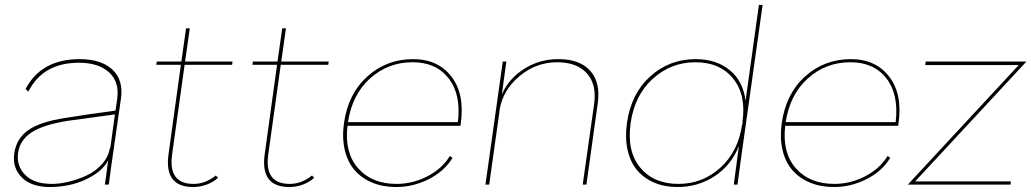

<svg xmlns="http://www.w3.org/2000/svg" viewBox="-20 -750 4190 780"><path d="M304.2 -509.8Q390.6 -509.8 436.5 -467.5Q482.4 -425.3 471.2 -348.1L432.1 -76.2Q427.7 -47.9 421.9 0H405.8Q406.2 -2.4 408.2 -15.1Q410.2 -27.8 412.6 -46.1Q415 -64.5 417 -82L419.9 -99.1Q400.9 -63.5 359.6 -37.8Q318.4 -12.2 273.4 -1.2Q228.5 9.8 184.1 9.8Q106.4 9.8 67.9 -29.8Q29.3 -69.3 38.1 -127.9Q46.9 -187.5 95 -221.4Q143.1 -255.4 246.1 -271Q338.4 -286.1 449.2 -300.8L456.1 -348.1Q465.8 -417.5 422.9 -456.3Q379.9 -495.1 300.8 -495.1Q154.3 -495.1 95.2 -377.9L84 -388.2Q147 -509.8 304.2 -509.8ZM53.2 -127.9Q46.4 -76.2 82.3 -39.6Q118.2 -2.9 190.9 -2.9Q222.2 -2.9 259 -11.7Q295.9 -20.5 332.3 -37.4Q368.7 -54.2 395 -84Q421.4 -113.8 426.8 -150.9L428.2 -148.9L446.8 -285.2L252.9 -258.8Q151.9 -242.2 106 -210.7Q60.1 -179.2 53.2 -127.9Z M679.7 -126Q661.1 -2.9 766.1 -2.9Q814.9 -2.9 856.9 -37.1L865.7 -27.8Q848.6 -11.2 821.3 -0.7Q793.9 9.8 764.6 9.8Q645 9.8 665 -126L714.8 -486.8H614.7L616.7 -500H716.8L735.8 -634.8H751L731.9 -500H924.8L922.9 -486.8H730Z M1070.3 -126Q1051.8 -2.9 1156.7 -2.9Q1205.6 -2.9 1247.6 -37.1L1256.3 -27.8Q1239.3 -11.2 1211.9 -0.7Q1184.6 9.8 1155.3 9.8Q1035.6 9.8 1055.7 -126L1105.5 -486.8H1005.4L1007.3 -500H1107.4L1126.5 -634.8H1141.6L1122.6 -500H1315.4L1313.5 -486.8H1120.6Z M1589.4 9.8Q1535.6 9.8 1492.4 -8.1Q1449.2 -25.9 1420.7 -58.8Q1392.1 -91.8 1380.6 -140.9Q1369.1 -189.9 1377.4 -250Q1394.5 -369.6 1472.7 -439.7Q1550.8 -509.8 1658.2 -509.8Q1759.3 -509.8 1814.2 -438.5Q1869.1 -367.2 1851.6 -246.1Q1851.6 -240.7 1850.6 -238.8H1391.6Q1378.9 -130.4 1434.6 -66.7Q1490.2 -2.9 1591.3 -2.9Q1655.8 -2.9 1715.6 -33.4Q1775.4 -64 1807.6 -116.2L1818.4 -108.9Q1785.2 -54.2 1721.9 -22.2Q1658.7 9.8 1589.4 9.8ZM1393.6 -253.9H1840.3Q1853.5 -366.2 1802.7 -431.6Q1752 -497.1 1656.2 -497.1Q1556.6 -497.1 1483.6 -431.6Q1410.6 -366.2 1393.6 -253.9Z M2248.5 -509.8Q2335.4 -509.8 2377.9 -462.4Q2420.4 -415 2408.2 -329.1L2362.3 0H2347.2L2393.6 -327.1Q2404.8 -406.7 2364.3 -451.9Q2323.7 -497.1 2243.2 -497.1Q2158.2 -497.1 2091.1 -441.2Q2023.9 -385.3 2010.3 -307.1L2009.3 -299.8L2008.3 -291L1967.3 0H1952.1L2022.5 -500H2037.1L2018.6 -365.2Q2044.9 -428.7 2107.7 -469.2Q2170.4 -509.8 2248.5 -509.8Z M3078.1 -730 2989.7 -101.1 2976.1 0H2960.9L2981.9 -157.2Q2950.7 -78.6 2883.3 -34.4Q2815.9 9.8 2731.9 9.8Q2679.7 9.8 2637.7 -8.1Q2595.7 -25.9 2568.1 -58.8Q2540.5 -91.8 2529.5 -140.9Q2518.6 -189.9 2526.9 -250Q2543.9 -369.6 2621.6 -439.7Q2699.2 -509.8 2806.2 -509.8Q2890.1 -509.8 2944.8 -464.8Q2999.5 -419.9 3008.8 -339.8L3063 -730ZM2542 -250Q2525.9 -135.7 2580.8 -69.3Q2635.7 -2.9 2735.8 -2.9Q2834 -2.9 2906.7 -68.8Q2979.5 -134.8 2995.1 -246.1L2996.1 -244.1L2997.1 -253.9L2996.1 -252.9Q3012.2 -364.3 2958.5 -430.7Q2904.8 -497.1 2805.2 -497.1Q2706.1 -497.1 2632.1 -430.2Q2558.1 -363.3 2542 -250Z M3367.7 9.8Q3314 9.8 3270.8 -8.1Q3227.5 -25.9 3199 -58.8Q3170.4 -91.8 3158.9 -140.9Q3147.5 -189.9 3155.8 -250Q3172.9 -369.6 3251 -439.7Q3329.1 -509.8 3436.5 -509.8Q3537.6 -509.8 3592.5 -438.5Q3647.5 -367.2 3629.9 -246.1Q3629.9 -240.7 3628.9 -238.8H3169.9Q3157.2 -130.4 3212.9 -66.7Q3268.6 -2.9 3369.6 -2.9Q3434.1 -2.9 3493.9 -33.4Q3553.7 -64 3585.9 -116.2L3596.7 -108.9Q3563.5 -54.2 3500.2 -22.2Q3437 9.8 3367.7 9.8ZM3171.9 -253.9H3618.7Q3631.8 -366.2 3581.1 -431.6Q3530.3 -497.1 3434.6 -497.1Q3335 -497.1 3262 -431.6Q3189 -366.2 3171.9 -253.9Z M3668 0 4118.7 -485.8H3738.8L3740.7 -500H4149.9L3697.8 -13.2H4086.9L4085 0Z"/></svg>

Font: Human Sans Thin
Style: Italic
Weight: 100
Italic angle: -8°
Designer: Tim Radville
Foundry: Continuum
Version: Version 1.000;FEAKit 1.0